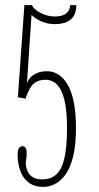

<svg xmlns="http://www.w3.org/2000/svg" viewBox="-20 -720 388 752"><path d="M151 12Q113.5 12 91 -6Q68.5 -24 58.8 -52.8Q49 -81.5 49 -113.5Q49 -133.5 54.8 -140.5Q60.5 -147.5 68 -147.5Q75.5 -147.5 80 -141Q84.5 -134.5 84.5 -118Q84.5 -109 83.8 -103.8Q83 -98.5 82 -93.5Q81 -88.5 81 -79Q81 -67 86.5 -52.5Q92 -38 106 -27.8Q120 -17.5 145.5 -17.5Q181.5 -17.5 202.8 -39Q224 -60.5 233.2 -105Q242.5 -149.5 242.5 -217.5Q242.5 -274.5 235.8 -311.5Q229 -348.5 217.2 -369.5Q205.5 -390.5 190.5 -399Q175.5 -407.5 159 -407.5Q134.5 -407.5 119.8 -398.2Q105 -389 96.2 -372.2Q87.5 -355.5 80 -333.5L50 -339L75.5 -700H105.5Q109 -690 122.2 -679.8Q135.5 -669.5 154.8 -662.5Q174 -655.5 195.5 -655.5Q225 -655.5 239.8 -667.8Q254.5 -680 254.5 -700H279Q279 -672 267.5 -655.5Q256 -639 237 -632.2Q218 -625.5 195.5 -625.5Q176 -625.5 160 -630Q144 -634.5 132 -641Q120 -647.5 112.8 -653.2Q105.5 -659 103.5 -662L85.5 -393.5Q89 -404.5 98.5 -415.5Q108 -426.5 124.5 -433.8Q141 -441 164.5 -441Q187 -441 207.2 -429Q227.5 -417 243.5 -391Q259.5 -365 268.5 -322.2Q277.5 -279.5 277.5 -218Q277.5 -150 266 -105.2Q254.5 -60.5 235.5 -35Q216.5 -9.5 194.2 1.2Q172 12 151 12Z"/></svg>

Font: Imbue Thin
Style: Regular
Weight: 100
Designer: Tyler Finck
Foundry: Etcetera Type Company
Version: Version 1.102